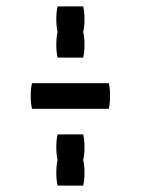

<svg xmlns="http://www.w3.org/2000/svg" viewBox="-20 -580 440 600"><path d="M156 -440Q156 -464 160 -480Q156 -497 156 -520Q156 -544 160 -560H240Q244 -544 244 -520Q244 -497 240 -480Q244 -464 244 -440Q244 -417 240 -400H160Q156 -417 156 -440ZM324 -280Q324 -257 320 -240H80Q76 -257 76 -280Q76 -304 80 -320H320Q324 -304 324 -280ZM244 -120Q244 -97 240 -80Q244 -64 244 -40Q244 -17 240 0H160Q156 -17 156 -40Q156 -64 160 -80Q156 -97 156 -120Q156 -144 160 -160H240Q244 -144 244 -120Z"/></svg>

Font: VT323
Style: Regular
Weight: 400
Monospace: yes
Designer: Peter Hull
Version: Version 2.000